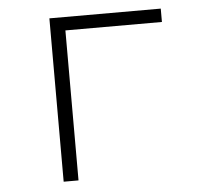

<svg xmlns="http://www.w3.org/2000/svg" viewBox="-44 -597 689 644"><g transform="rotate(-5 300.0 -275.0)"><path d="M145 0H195V-505H520V-550H145Z"/></g></svg>

Font: JetBrains Mono Thin
Style: Regular
Weight: 100
Monospace: yes
Designer: Philipp Nurullin, Konstantin Bulenkov
Foundry: JetBrains
Version: Version 2.305